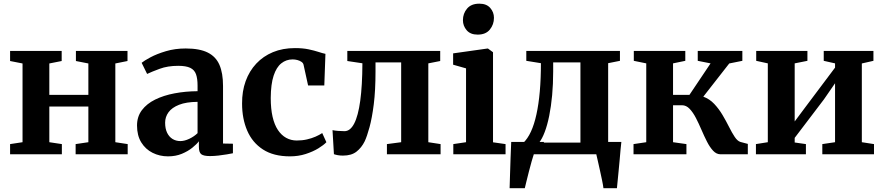

<svg xmlns="http://www.w3.org/2000/svg" viewBox="-20 -818 4687 1018"><path d="M33.5 0V-54L99.5 -64V-481.5L33.5 -494.5V-548H307V-494.5L241.5 -481.5V-315H448.5V-481.5L382.5 -494.5V-548H656V-494.5L591.5 -481.5V-64L657 -54V0H381V-54L448.5 -64V-253H241.5V-64L308 -54V0Z M871 11Q826.5 11 789 -7.8Q751.5 -26.5 729 -63Q706.5 -99.5 706.5 -152.5Q706.5 -199.5 732.2 -233.8Q758 -268 802.5 -290Q847 -312 905 -323Q963 -334 1027.5 -334.5V-364.5Q1027.5 -401.5 1019.2 -424.5Q1011 -447.5 988.8 -458.2Q966.5 -469 925 -469Q869 -469 826.5 -453.2Q784 -437.5 760 -426L731 -485Q744 -496 777.5 -514Q811 -532 859.5 -546.5Q908 -561 964.5 -561Q1038 -561 1081.2 -539.5Q1124.5 -518 1143.5 -474.2Q1162.5 -430.5 1162.5 -362.5V-57L1215 -56V-5.5Q1203.5 -3 1182.8 0.5Q1162 4 1138 6.8Q1114 9.5 1093.5 9.5Q1060 9.5 1047.2 -0.2Q1034.5 -10 1034.5 -40V-69Q1023 -53.5 999.8 -34.8Q976.5 -16 944 -2.5Q911.5 11 871 11ZM936.5 -70Q958 -70 983.5 -82Q1009 -94 1027.5 -112V-278Q967.5 -277.5 929.5 -262.5Q891.5 -247.5 873.5 -222.8Q855.5 -198 855.5 -167.5Q855.5 -136 866 -114.2Q876.5 -92.5 894.8 -81.2Q913 -70 936.5 -70Z M1517.5 11Q1430.5 11 1374.2 -25.5Q1318 -62 1290.8 -125.2Q1263.5 -188.5 1263.5 -269Q1263 -334 1282.5 -387.8Q1302 -441.5 1338.8 -480.8Q1375.5 -520 1427.2 -541.5Q1479 -563 1544 -563Q1585.5 -563 1616 -556.5Q1646.5 -550 1668.5 -542.8Q1690.5 -535.5 1705.5 -532.5L1699.5 -365H1613.5L1589.5 -474.5Q1587.5 -484 1578.2 -490.2Q1569 -496.5 1556.5 -499.8Q1544 -503 1531.5 -503Q1497.5 -503 1471.5 -482.2Q1445.5 -461.5 1430.8 -416.8Q1416 -372 1415.5 -298.5Q1415.5 -241.5 1425.2 -199Q1435 -156.5 1453.5 -128.8Q1472 -101 1497.5 -87Q1523 -73 1553.5 -73Q1582.5 -73 1607.5 -78.8Q1632.5 -84.5 1653 -93.5Q1673.5 -102.5 1688.5 -112.5L1710.5 -64Q1696.5 -49 1668 -31.5Q1639.5 -14 1600.8 -1.5Q1562 11 1517.5 11Z M1798.5 7Q1783.5 7 1771.2 4.8Q1759 2.5 1750.5 -0.5L1743 -128Q1753.5 -125.5 1772 -124Q1790.5 -122.5 1806.5 -122.5Q1837 -122.5 1858 -163Q1879 -203.5 1890 -283.5Q1901 -363.5 1901.5 -482.5L1821.5 -494.5V-548H2314V-494.5L2251 -482V-64L2316 -54V0H2031.5V-54L2107 -64V-487H1971V-439Q1971 -338.5 1961.8 -265.2Q1952.5 -192 1939.2 -143.5Q1926 -95 1913.5 -68.5Q1897 -35 1870.2 -14Q1843.5 7 1798.5 7Z M2383.5 0V-54L2451 -64V-455.5L2382.5 -475V-535L2563 -560.5H2567.5L2594 -541V-63.5L2660.5 -54V0ZM2512 -634.5Q2474 -634.5 2454.2 -657.8Q2434.5 -681 2434.5 -711Q2434.5 -746.5 2456.5 -772.5Q2478.5 -798.5 2521 -798.5H2522Q2559.5 -798.5 2579.2 -776Q2599 -753.5 2599 -723.5Q2599 -688 2577.2 -661.2Q2555.5 -634.5 2513 -634.5Z M2731.5 0V-58.5L2753.5 -59.5Q2777.5 -82 2795 -120Q2812.5 -158 2824.2 -211.5Q2836 -265 2842 -333Q2848 -401 2848 -483L2770.5 -495.5V-548H3267V-495.5L3204.5 -483V0ZM2838.5 -62H3057.5V-487H2913V-439.5Q2913 -372.5 2907.5 -313Q2902 -253.5 2892 -204Q2882 -154.5 2868.2 -118.2Q2854.5 -82 2838.5 -62ZM2682 180Q2683 149 2684.2 108.2Q2685.5 67.5 2687 22.2Q2688.5 -23 2690.5 -65.5H2865.5L2811 -2.5Q2806.5 10.5 2799.2 36Q2792 61.5 2784.5 90.8Q2777 120 2771 144.5Q2765 169 2762.5 180ZM3179.5 180Q3177.5 163 3172.2 137.8Q3167 112.5 3161 85.5Q3155 58.5 3149.8 35.5Q3144.5 12.5 3141.5 -0.5L3105 -65.5H3274.5Q3272.5 -49.5 3270.2 -24.5Q3268 0.5 3265.5 29.8Q3263 59 3260 88Q3257 117 3254.8 141.2Q3252.5 165.5 3251 180Z M3339 0V-54L3406.5 -64V-482L3340.5 -495.5V-548H3613.5V-495.5L3548.5 -482V-315H3635.5L3747.5 -482L3679.5 -495.5V-548H3916V-495.5L3846.5 -481.5L3709 -305.5Q3742 -293.5 3766.8 -267.2Q3791.5 -241 3810.8 -208.5Q3830 -176 3845.5 -145Q3861 -114 3875.5 -92.2Q3890 -70.5 3905.5 -65.5L3945 -55V0H3800Q3778.5 0 3761 -18.8Q3743.5 -37.5 3728.5 -67Q3713.5 -96.5 3699.2 -129.8Q3685 -163 3669.8 -192.5Q3654.5 -222 3636.5 -241Q3618.5 -260 3596 -260H3548.5V-64L3619.5 -54V0Z M3988 0V-54L4051 -64V-482L3989.5 -495.5V-548H4261V-495.5L4193.5 -482V-174L4251 -251L4407.5 -459.5V-482L4347.5 -495.5V-548H4611V-495.5L4549.5 -481.5V-64L4614 -54V0H4340V-54L4407.5 -64V-376.5L4348.5 -291L4193.5 -87V-62.5L4253 -54V0Z"/></svg>

Font: Merriweather 36pt
Style: Bold
Weight: 700
Designer: Eben Sorkin
Foundry: Eben Sorkin
Version: Version 2.100